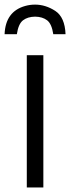

<svg xmlns="http://www.w3.org/2000/svg" viewBox="-54 -829 310 849"><path d="M101.1 -808.6Q147.5 -808.6 190.4 -780.8Q232.9 -752.9 235.8 -677.7H181.6Q174.8 -723.6 154.3 -739.3Q133.8 -754.9 101.1 -755.4Q68.4 -754.9 47.9 -739.3Q27.3 -723.6 20.5 -677.7H-33.7Q-29.8 -778.3 57.6 -802.7Q78.6 -808.6 101.1 -808.6ZM64.5 0V-585H137.7V0Z"/></svg>

Font: Oswald-Light
Style: Light
Weight: 300
Designer: vernon adams
Foundry: vernon adams
Version: Version ; ttfautohint (v0.92.18-e454-dirty) -l 8 -r 50 -G 20